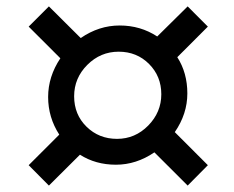

<svg xmlns="http://www.w3.org/2000/svg" viewBox="-20 -785 728 598"><path d="M460.9 -310.5Q404.3 -272 341.1 -272Q277.8 -272 229 -303.2L132.3 -207L69.3 -270.5L164.6 -365.7Q129.9 -419.4 129.9 -482.9Q129.9 -546.4 168 -603.5L69.3 -702.1L132.3 -765.1L231.4 -666.5Q288.1 -705.6 352.8 -705.6Q417.5 -705.6 469.7 -671.4L564.5 -765.1L627.4 -702.1L532.2 -606.9Q563.5 -558.1 563.5 -494.1Q563.5 -430.2 524.4 -373.5L627.4 -270.5L564.5 -207ZM344.5 -352.5Q400.9 -352.5 441.7 -394Q482.4 -435.5 482.4 -491.5Q482.4 -547.4 444.3 -585.7Q406.2 -624 349.6 -624Q293 -624 252 -583Q210.9 -542 210.9 -485.1Q210.9 -428.2 249.5 -390.4Q288.1 -352.5 344.5 -352.5Z"/></svg>

Font: Dhyana
Style: Bold
Weight: 700
Foundry: Vernon Adams
Version: Version 1.002; ttfautohint (v0.8.51-6076)